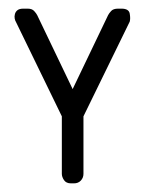

<svg xmlns="http://www.w3.org/2000/svg" viewBox="-20 -424 336 444"><path d="M173 -155V-22Q173 -13 167 -6.5Q161 0 151 0H144Q133 0 128 -7.5Q123 -15 123 -22V-155L17 -373Q15 -376 14 -381Q13 -386 14.5 -391.5Q16 -397 20.5 -400.5Q25 -404 34 -404H44Q54 -404 59 -398.5Q64 -393 66 -389L148 -218L230 -389Q232 -393 237 -398.5Q242 -404 253 -404H261Q278 -404 280 -392.5Q282 -381 280 -374Z"/></svg>

Font: Chathura ExtraBold
Style: Regular
Weight: 800
Designer: Appaji Ambarisha Darbha
Foundry: Aditya Fonts
Version: Version 1.002 2016